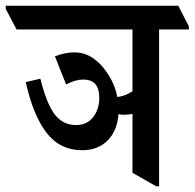

<svg xmlns="http://www.w3.org/2000/svg" viewBox="-68 -644 680 671"><path d="M219 -119Q142 -119 95 -179.5Q48 -240 22 -357L73 -369Q96 -278 124.5 -242.5Q153 -207 198 -207Q236 -207 257.5 -234.5Q279 -262 279 -303Q279 -366 223 -366Q196 -366 163 -349L124 -447Q159 -461 192 -461Q227 -461 256 -441.5Q285 -422 306 -390Q333 -351 342 -305Q369 -308 395 -325V-541H-10L-48 -613V-624H555L592 -552V-541H488V7H478L395 -40V-246Q381 -243 366 -243Q357 -243 346 -245Q342 -187 308 -153Q274 -119 219 -119Z"/></svg>

Font: Noto Serif Devanagari ExtraCondensed SemiBold
Style: Regular
Weight: 600
Width: 2
Designer: Universal Thirst, Indian Type Foundry and the Monotype Design Team
Foundry: Monotype Imaging Inc.
Version: Version 2.004; ttfautohint (v1.8.4.7-5d5b)